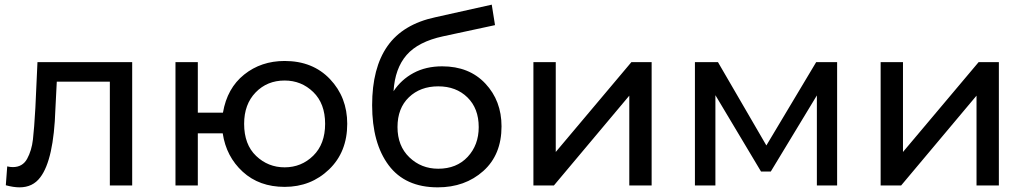

<svg xmlns="http://www.w3.org/2000/svg" viewBox="-20 -797 4405 825"><path d="M64 8Q38 8 5 -1L11 -82Q24 -79 35 -79Q77 -79 96.5 -114.5Q116 -150 121.5 -197.5Q127 -245 132 -334L141 -530H548V0H452V-446H224L218 -328Q211 -111 153 -35Q121 8 64 8Z M1203 6Q1094 6 1023 -59Q952 -124 937 -224H830V0H734V-530H830V-313H938Q956 -418 1029 -476.5Q1102 -535 1203 -535Q1324 -535 1398 -457Q1472 -379 1472 -265Q1472 -144 1394 -69Q1316 6 1203 6ZM1203 -78Q1275 -78 1326 -128Q1377 -178 1377 -265Q1377 -352 1326 -401.5Q1275 -451 1203 -451Q1128 -451 1078.5 -400Q1029 -349 1029 -265Q1029 -176 1080.5 -127Q1132 -78 1203 -78Z M1861 8Q1721 8 1650 -87Q1579 -182 1579 -345Q1579 -505 1645 -599Q1711 -693 1851 -723L2093 -777L2107 -689L1884 -641Q1777 -618 1727 -560.5Q1677 -503 1671 -405Q1704 -455 1757 -483.5Q1810 -512 1880 -512Q1996 -512 2065.5 -438Q2135 -364 2135 -254Q2135 -132 2056.5 -62Q1978 8 1861 8ZM1863 -72Q1942 -72 1989.5 -123Q2037 -174 2037 -251Q2037 -331 1988.5 -378.5Q1940 -426 1863 -426Q1786 -426 1737 -379Q1688 -332 1688 -251Q1688 -170 1739 -121Q1790 -72 1863 -72Z M2780 0H2684V-386L2360 0H2272V-530H2368V-144L2693 -530H2780Z M3577 0H3490V-387L3292 -60H3250L3054 -388V0H2966V-530H3065L3273 -172L3487 -530H3577Z M4272 0H4176V-386L3852 0H3764V-530H3860V-144L4185 -530H4272Z"/></svg>

Font: Argentum Novus
Style: Regular
Weight: 400
Designer: Julieta Ulanovsky
Foundry: Julieta Ulanovsky
Version: Version 7.20;July 27, 2021;FontCreator 13.0.0.2683 64-bit